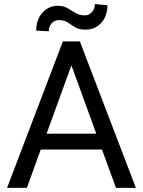

<svg xmlns="http://www.w3.org/2000/svg" viewBox="-20 -912 692 932"><path d="M14.2 0 285.2 -710.9H367.7L639.6 0H543L475.1 -186H177.7L110.4 0ZM206.1 -263.2H447.3L326.7 -594.7ZM440.4 -892.1 501.5 -886.7Q501.5 -833 470.9 -800.5Q440.4 -768.1 396 -768.1Q362.8 -768.1 344.2 -779.8L309.1 -802.7Q292 -814.5 265.1 -814.5Q244.6 -814.5 230.7 -798.8Q216.8 -783.2 216.8 -760.3L155.8 -763.2Q155.8 -816.9 186 -850.3Q216.3 -883.8 260.7 -883.8Q288.6 -883.8 308.8 -871.8Q329.1 -859.9 346.7 -849.1Q365.7 -837.4 391.6 -837.4Q412.1 -837.4 426.3 -853.3Q440.4 -869.1 440.4 -892.1Z"/></svg>

Font: Roboto21382017
Style: Regular
Weight: 400
Designer: Christian Robertson
Foundry: Google
Version: Version 2.138; 2017